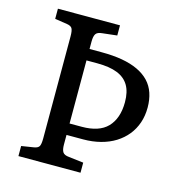

<svg xmlns="http://www.w3.org/2000/svg" viewBox="-105 -790 812 881"><g transform="rotate(15 301.0 -350.0)"><path d="M62 0V-47.9L120.1 -57.1Q139.2 -60.1 145 -70.1Q150.9 -80.1 150.9 -107.9V-591.8Q150.9 -619.6 145 -629.9Q139.2 -640.1 120.1 -643.1L62 -651.9V-700.2H356.9V-651.9L287.1 -644Q265.1 -642.1 257.6 -631.1Q250 -620.1 250 -594.2V-559.1H308.1Q362.3 -559.1 405.3 -551.5Q448.2 -543.9 480.7 -528.6Q513.2 -513.2 534.7 -490.5Q556.2 -467.8 566.7 -436.8Q577.1 -405.8 577.1 -368.2Q577.1 -329.1 565.7 -295.7Q554.2 -262.2 532.7 -235.6Q511.2 -209 480.7 -189.9Q450.2 -170.9 411.6 -160.9Q373 -150.9 329.1 -150.9Q315.9 -150.9 303 -150.9Q290 -150.9 276.6 -150.9Q263.2 -150.9 250 -150.9V-106Q250 -80.1 257.6 -69.1Q265.1 -58.1 287.1 -56.2L356.9 -47.9V0ZM250 -205.1Q264.2 -205.1 279.1 -205.1Q293.9 -205.1 308.1 -205.1Q348.1 -205.1 378.7 -215.1Q409.2 -225.1 429.2 -245.6Q449.2 -266.1 459.7 -296.1Q470.2 -326.2 470.2 -365.2Q470.2 -414.1 452.1 -444.6Q434.1 -475.1 397 -490Q359.9 -504.9 300.8 -504.9H250Z"/></g></svg>

Font: Literata
Style: Regular
Weight: 400
Designer: Latin by Veronika Burian and Jose Scaglione. Greek by Irene Vlachou. Cyrillic by Vera Evstafieva.
Foundry: TypeTogether
Version: Version 3.002